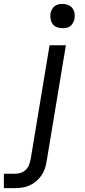

<svg xmlns="http://www.w3.org/2000/svg" viewBox="-117 -753 437 988"><path d="M-97 215V141H-38Q-24 141 -9 136Q6 131 17 119.5Q28 108 33 94Q38 80 41 65L138 -520H222L123 77Q120 96 114 114.5Q108 133 96.5 149.5Q85 166 70 179Q55 192 36.5 200.5Q18 209 -0.5 212Q-19 215 -38 215ZM204 -608Q190 -608 176 -613Q162 -618 154 -629Q146 -640 143.5 -655Q141 -670 143 -685Q145 -695 150.5 -705Q156 -715 164.5 -721.5Q173 -728 183.5 -730.5Q194 -733 205 -733Q219 -733 233 -727.5Q247 -722 255.5 -711Q264 -700 266.5 -685Q269 -670 266 -655Q264 -645 258.5 -635Q253 -625 244.5 -618.5Q236 -612 225.5 -610Q215 -608 204 -608Z"/></svg>

Font: Iosevka Aile Oblique
Style: Regular
Weight: 400
Italic angle: -9°
Designer: Belleve Invis
Foundry: Belleve Invis
Version: Version 31.1.0; ttfautohint (v1.8.4)